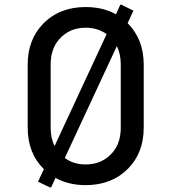

<svg xmlns="http://www.w3.org/2000/svg" viewBox="-20 -777 728 816"><path d="M197.3 19.5H192.4L141.6 -4.9L166.5 -58.1Q97.7 -125.5 97.7 -234.4V-502.9Q97.7 -608.9 163.6 -676.3Q232.9 -747.1 344.2 -747.1Q417.5 -747.1 472.7 -716.3L491.2 -756.8H496.1L546.9 -731.9L522.5 -678.7Q590.8 -609.4 590.8 -502.9V-234.4Q590.8 -128.4 524.9 -61Q455.6 9.8 344.2 9.8Q271 9.8 215.8 -21ZM433.1 -631.8Q396 -659.2 344.2 -659.2Q273.9 -659.2 230.5 -608.9Q195.3 -568.4 195.3 -502.9V-234.4Q195.3 -189.5 211.9 -156.2ZM476.6 -581.1 255.4 -105.5Q292.5 -78.1 344.2 -78.1Q414.6 -78.1 458 -128.4Q493.2 -168.9 493.2 -234.4V-502.9Q493.2 -547.9 476.6 -581.1Z"/></svg>

Font: Nova Round
Style: Book
Weight: 400
Version: Version 2.000